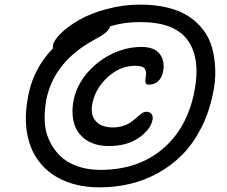

<svg xmlns="http://www.w3.org/2000/svg" viewBox="-20 -763 976 826"><path d="M408.2 43Q326.2 43 261.2 16.6Q196.3 -9.8 154.1 -60.3Q111.8 -110.8 97.4 -184.8Q83 -258.8 102.1 -354Q124 -467.8 207 -554.2Q207 -563 208 -568.8Q212.9 -591.8 243.4 -621.1Q273.9 -650.4 321.8 -678Q369.6 -705.6 439.9 -724.4Q510.3 -743.2 584 -743.2Q648.9 -743.2 701.9 -730Q754.9 -716.8 792 -692.4Q829.1 -668 855.2 -633.3Q881.3 -598.6 892.8 -556.2Q904.3 -513.7 906 -463.9Q907.7 -414.1 896 -359.9Q879.4 -277.8 844.5 -210.4Q809.6 -143.1 763.2 -96.4Q716.8 -49.8 658.9 -18.1Q601.1 13.7 538.3 28.3Q475.6 43 408.2 43ZM179.2 -334Q170.4 -285.6 172.4 -241.2Q174.3 -196.8 192.1 -158.7Q210 -120.6 238.5 -92.5Q267.1 -64.5 311.8 -48.3Q356.4 -32.2 412.1 -32.2Q571.3 -32.2 677.5 -120.4Q783.7 -208.5 815.9 -367.2Q844.2 -510.7 787.8 -589.6Q731.4 -668.5 582 -668Q512.2 -668 454.1 -649.9Q449.7 -635.7 434.3 -622.6Q418.9 -609.4 387.2 -592.8Q211.9 -498 179.2 -334ZM449.2 -134.8Q387.7 -134.8 349.1 -162.1Q310.5 -189.5 298.3 -233.6Q286.1 -277.8 296.9 -333Q309.1 -393.6 352.5 -446Q396 -498.5 459 -529.8Q522 -561 588.9 -561Q645 -561 668 -529.8Q690.9 -498.5 681.2 -453.1Q675.8 -427.7 659.9 -413.3Q644 -398.9 619.1 -398.9Q609.4 -398.9 606.7 -406.7Q604 -414.6 606.9 -433.1Q611.3 -455.6 602.3 -467.8Q593.3 -480 561 -480Q496.6 -480 443.6 -431.4Q390.6 -382.8 377.9 -319.8Q367.2 -271 391.1 -242.9Q415 -214.8 465.8 -214.8Q490.2 -214.8 510.7 -221.7Q531.2 -228.5 544.7 -238.5Q558.1 -248.5 569.1 -258.5Q580.1 -268.6 590.3 -275.4Q600.6 -282.2 609.9 -282.2Q624.5 -282.2 631.8 -272.5Q639.2 -262.7 636.2 -248Q627.9 -205.1 576.9 -169.9Q525.9 -134.8 449.2 -134.8Z"/></svg>

Font: Shantell Sans Normal
Style: Italic
Weight: 400
Italic angle: -11.31°
Designer: Stephen Nixon, Anya Danilova, Shantell Martin
Foundry: Arrow Type
Version: Version 1.006;[559af2be0]